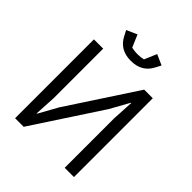

<svg xmlns="http://www.w3.org/2000/svg" viewBox="-248 -1058 1202 1202"><g transform="rotate(45 353.5 -456.5)"><path d="M214 -844 194 -882 264 -913 299 -831Q323 -825 351 -825Q379 -825 403 -831L438 -913L508 -882L488 -844Q447 -766 351 -766Q255 -766 214 -844ZM93 0V-698H175V-260L167 -117H170L240 -243L538 -698H614V0H532V-438L540 -581H537L467 -455L169 0Z"/></g></svg>

Font: Anuphan
Style: Regular
Weight: 400
Designer: Mike Abbink, Paul van der Laan, Pieter van Rosmalen, Mint Tantisuwanna
Foundry: Bold Monday; Cadson Demak
Version: Version 3.002;hotconv 1.0.109;makeotfexe 2.5.65596